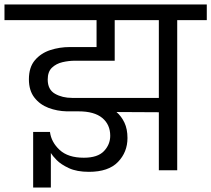

<svg xmlns="http://www.w3.org/2000/svg" viewBox="-47 -760 943 857"><path d="M101 77V-171H176Q182 -125 219.5 -90.5Q257 -56 327 -56Q389 -56 417 -85.5Q445 -115 445 -154Q445 -204 409.5 -233.5Q374 -263 304 -263H251Q208 -264 169.5 -278.5Q131 -293 106.5 -324.5Q82 -356 82 -406Q82 -460 109 -491.5Q136 -523 177.5 -536.5Q219 -550 265 -550H384V-670H-27V-740H876V-670H744V0H662V-259L473 -260Q495 -241 508.5 -212.5Q522 -184 522 -144Q522 -81 479.5 -37Q437 7 350 7Q296 7 260.5 -9.5Q225 -26 206 -45.5Q187 -65 180 -77V77ZM662 -670H465V-489H288Q260 -489 232 -482.5Q204 -476 185 -458Q166 -440 166 -405Q166 -360 198.5 -341.5Q231 -323 275 -323H662Z"/></svg>

Font: Poppins
Style: Regular
Weight: 400
Designer: Ninad Kale (Devanagari), Jonny Pinhorn (Latin)
Version: Version 5.002